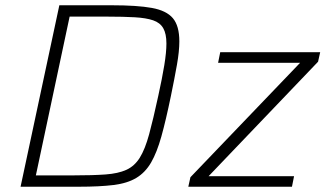

<svg xmlns="http://www.w3.org/2000/svg" viewBox="-20 -708 1236 728"><path d="M58 0 205 -688H405Q500 -688 555.5 -678Q611 -668 635.5 -639Q660 -610 660 -551Q660 -514 651 -463Q642 -412 628 -344Q609 -252 592 -191Q575 -130 553 -92Q531 -54 497 -33.5Q463 -13 410.5 -6.5Q358 0 279 0ZM116 -43H258Q332 -43 380 -46.5Q428 -50 459 -64Q490 -78 510 -110Q530 -142 545.5 -199Q561 -256 580 -344Q595 -412 603 -461Q611 -510 611 -543Q611 -580 599 -601Q587 -622 560.5 -631Q534 -640 491 -642.5Q448 -645 386 -645H244ZM694 0 702 -36 1118 -470H807L815 -510H1194L1186 -474L771 -40H1095L1087 0Z"/></svg>

Font: Saira Thin ExtraLight
Style: Italic
Weight: 250
Italic angle: -12°
Version: Version 1.101